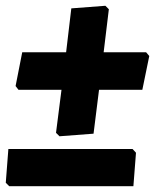

<svg xmlns="http://www.w3.org/2000/svg" viewBox="-44 -501 543 665"><path d="M321 -481 333 -469 315 -320H462L473 -307L449 -190H299L280 -38L162 -29L150 -41L169 -190H20L10 -203L33 -320H185L203 -472ZM415 15 427 28 418 144H-12L-24 132L-15 15Z"/></svg>

Font: Alegreya Sans SC Black
Style: Italic
Weight: 900
Italic angle: -7°
Designer: Juan Pablo del Peral
Foundry: Huerta Tipografica
Version: Version 2.007